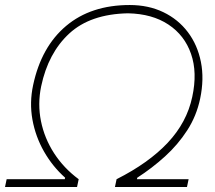

<svg xmlns="http://www.w3.org/2000/svg" viewBox="-35 -745 855 765"><path d="M-15 0 -8.5 -31H223L224.5 -37Q174.5 -81.5 140.5 -141Q106.5 -200.5 94.2 -268.5Q82 -336.5 97 -406Q129.5 -558.5 228.5 -641.8Q327.5 -725 482 -725Q556.5 -725 615.8 -696.5Q675 -668 713.5 -617Q752 -566 765.5 -498.2Q779 -430.5 762.5 -352Q748 -283 711 -225.8Q674 -168.5 622.5 -121.8Q571 -75 512 -37L510.5 -31H716.5L710 0H423L429.5 -31Q557.5 -95.5 633.5 -176.5Q709.5 -257.5 731 -359Q752 -456 726.2 -530.2Q700.5 -604.5 636 -647.2Q571.5 -690 475 -692Q325 -689 241 -611.5Q157 -534 129 -401Q114.5 -331 128.2 -262.5Q142 -194 180.5 -134.5Q219 -75 278.5 -31L272 0Z"/></svg>

Font: Commissioner Flair Thin
Style: Italic
Weight: 100
Italic angle: -12°
Designer: Kostas Bartsokas
Foundry: Kostas Bartsokas
Version: Version 1.000; ttfautohint (v1.8.3)